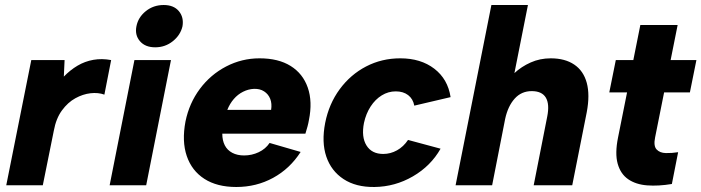

<svg xmlns="http://www.w3.org/2000/svg" viewBox="-20 -740 2802 767"><path d="M105 -500H238L235 -434Q260 -460 289.5 -477.5Q319 -495 353 -501Q387 -507 424 -500L397 -362Q372 -371 341.5 -367.5Q311 -364 281 -347.5Q251 -331 227.5 -299Q204 -267 195 -218L151 0H5Z M517 -500H663L564 0H418ZM600 -551Q560 -551 539 -575.5Q518 -600 525 -635Q532 -671 562.5 -695.5Q593 -720 634 -720Q674 -720 694.5 -695.5Q715 -671 709 -635Q701 -600 670.5 -575.5Q640 -551 600 -551Z M924 7Q847 7 796.5 -25.5Q746 -58 726 -117Q706 -176 721 -255Q736 -328 778.5 -385Q821 -442 883.5 -474.5Q946 -507 1017 -507Q1092 -507 1141 -476.5Q1190 -446 1209.5 -390Q1229 -334 1214 -260Q1212 -248 1208.5 -235Q1205 -222 1200 -206H868Q868 -179 878 -159.5Q888 -140 908 -129.5Q928 -119 955 -119Q986 -119 1013.5 -132Q1041 -145 1057 -169L1181 -133Q1138 -66 1071 -29.5Q1004 7 924 7ZM1063 -301Q1067 -326 1059.5 -345Q1052 -364 1035 -375Q1018 -386 994 -385Q972 -384 951 -373.5Q930 -363 914 -344.5Q898 -326 888 -301Z M1476 7Q1402 8 1352.5 -24.5Q1303 -57 1283.5 -114.5Q1264 -172 1279 -249Q1294 -325 1337 -383.5Q1380 -442 1442.5 -474.5Q1505 -507 1579 -507Q1661 -507 1715 -465.5Q1769 -424 1780 -352L1635 -318Q1630 -345 1610.5 -360Q1591 -375 1561 -375Q1531 -375 1505 -359Q1479 -343 1460.5 -314.5Q1442 -286 1434 -249Q1423 -193 1444 -159Q1465 -125 1511 -125Q1540 -125 1566 -139.5Q1592 -154 1610 -181L1740 -146Q1701 -77 1629.5 -35.5Q1558 6 1476 7Z M1943 -720H2089L2035 -448Q2063 -474 2100 -490.5Q2137 -507 2180 -507Q2237 -507 2274 -482Q2311 -457 2324 -409Q2337 -361 2324 -292L2266 0H2112L2166 -274Q2176 -324 2160.5 -350Q2145 -376 2104 -376Q2063 -376 2036 -346Q2009 -316 1998 -265L1946 0H1800Z M2510 -500 2538 -640H2687L2659 -500H2762L2736 -371H2633L2597 -191Q2590 -157 2603 -143Q2616 -129 2640 -128.5Q2664 -128 2689 -132L2664 -5Q2610 4 2565 0.5Q2520 -3 2489.5 -24Q2459 -45 2447.5 -86Q2436 -127 2449 -191L2485 -371H2414L2440 -500Z"/></svg>

Font: Albert Sans ExtraBold
Style: Italic
Weight: 800
Italic angle: -11.25°
Designer: Andreas Rasmussen
Foundry: a.Foundry
Version: Version 1.025